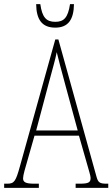

<svg xmlns="http://www.w3.org/2000/svg" viewBox="-22 -904 541 924"><path d="M244 -771C307 -771 333 -811 334 -884H315C305 -818 285 -799 244 -799C201 -799 181 -820 172 -884H152C153 -810 180 -771 244 -771ZM-2 0H165V-20H143C100 -20 89 -28 89 -46C89 -61 101 -101 109 -128L144 -251H358L398 -111C405 -86 414 -58 414 -48C414 -27 406 -20 362 -20H342V0H499V-20H492C458 -20 450 -25 442 -55L259 -714H244L74 -104C54 -32 47 -20 13 -20H-2ZM152 -276 214 -509C229 -567 245 -619 251 -653C259 -620 272 -570 293 -493L352 -276Z"/></svg>

Font: Noto Serif Devanagari ExtraCondensed Thin
Style: Regular
Weight: 100
Width: 2
Designer: Universal Thirst, Indian Type Foundry and the Monotype Design Team
Foundry: Monotype Imaging Inc.
Version: Version 2.004